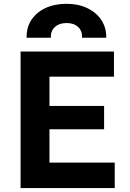

<svg xmlns="http://www.w3.org/2000/svg" viewBox="-20 -964 668 984"><path d="M85.5 0V-700H564V-571H233.5V-421H513.5V-301.5H233.5V-130.5H568V0ZM116.5 -770.5Q115 -822.5 140.8 -861.8Q166.5 -901 213.2 -922.8Q260 -944.5 321 -944.5Q381.5 -944.5 427.8 -922.2Q474 -900 499.8 -860.8Q525.5 -821.5 524.5 -770.5H400.5Q402.5 -805 380.5 -825.5Q358.5 -846 321 -846Q283.5 -846 261.2 -825.5Q239 -805 240.5 -770.5Z"/></svg>

Font: Geologica Roman SemiBold
Style: Regular
Weight: 600
Designer: Sindre Bremnes, Frode Helland
Foundry: Monokrom Skriftforlag AS
Version: Version 1.010;gftools[0.9.28]